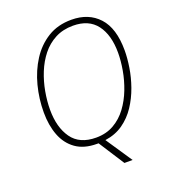

<svg xmlns="http://www.w3.org/2000/svg" viewBox="-158 -840 997 1125"><g transform="rotate(-20 340.5 -277.5)"><path d="M423 170 320 10H310Q230 10 179 -26.5Q128 -63 104 -126Q80 -189 80 -269Q80 -354 101 -435Q122 -516 164 -581.5Q206 -647 269 -686Q332 -725 417 -725Q524 -725 587 -656.5Q650 -588 650 -450Q650 -402 641 -344.5Q632 -287 611.5 -229Q591 -171 558 -121Q525 -71 477 -37Q429 -3 364 6L474 170ZM319 -26Q382 -26 430 -53.5Q478 -81 512 -127Q546 -173 567.5 -229Q589 -285 599 -342.5Q609 -400 609 -450Q609 -561 560.5 -625Q512 -689 414 -689Q351 -689 302.5 -663.5Q254 -638 219.5 -594.5Q185 -551 163 -496.5Q141 -442 130.5 -383.5Q120 -325 120 -271Q120 -162 168 -94Q216 -26 319 -26Z"/></g></svg>

Font: Noto Sans Disp ExtLt
Style: Italic
Weight: 200
Italic angle: -12°
Designer: Monotype Design Team
Foundry: Monotype Imaging Inc.
Version: Version 2.000;GOOG;noto-source:20170915:90ef993387c0